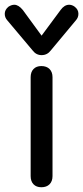

<svg xmlns="http://www.w3.org/2000/svg" viewBox="-48 -778 350 808"><path d="M81 -37V-453Q81 -475 93 -487.5Q105 -500 126 -500Q148 -500 160.5 -487.5Q173 -475 173 -453V-37Q173 -15 160.5 -2.5Q148 10 126 10Q105 10 93 -2.5Q81 -15 81 -37ZM89 -566 -17 -692Q-28 -704 -28 -720Q-28 -737 -12 -750Q1 -758 12 -758Q30 -758 48 -736L127 -628L207 -736Q223 -758 243 -758Q255 -758 266 -750Q282 -738 282 -720Q282 -704 271 -692L166 -566Q151 -546 127 -546Q104 -546 89 -566Z"/></svg>

Font: Kodchasan Medium
Style: Regular
Weight: 500
Designer: Katatrad Aksorn Co.,Ltd.
Foundry: Cadson Demak Co.,Ltd.
Version: Version 1.000; ttfautohint (v1.6)